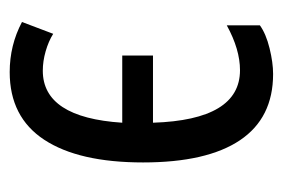

<svg xmlns="http://www.w3.org/2000/svg" viewBox="-116 -472 597 406"><g transform="rotate(-90 183.0 -268.5)"><path d="M43 -265Q43 -401 91 -474Q139 -547 234 -547Q291 -547 340 -521L315 -455Q299 -465 278 -471Q257 -477 237 -477Q138 -477 127 -309H269V-244H127Q133 -60 238 -60Q282 -60 333 -88V-18Q315 -5 284.5 2.5Q254 10 230 10Q137 10 90 -60Q43 -130 43 -265Z"/></g></svg>

Font: Noto Sans UI Cond
Style: Regular
Weight: 400
Width: 3
Designer: Monotype Design Team
Foundry: Monotype Imaging Inc.
Version: Version 1.001